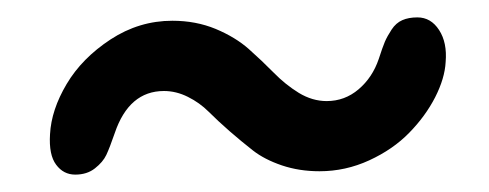

<svg xmlns="http://www.w3.org/2000/svg" viewBox="-20 -383 568 223"><path d="M170.4 -277.3Q129.9 -277.3 113.3 -228.5Q107.4 -211.4 103.5 -203.1Q99.6 -194.8 90.3 -187.5Q81.1 -180.2 67.4 -180.2Q53.7 -180.2 45.2 -191.7Q36.6 -203.1 38.1 -227.1Q39.6 -255.4 57.4 -285.4Q75.2 -315.4 108.4 -337.2Q141.6 -358.9 180.2 -358.9Q207.5 -358.9 230.5 -349.4Q253.4 -339.8 268.8 -326.2Q284.2 -312.5 297.9 -298.6Q311.5 -284.7 327.1 -275.1Q342.8 -265.6 359.4 -265.6Q380.4 -265.6 396.5 -279.3Q412.6 -293 419.9 -314.5Q424.3 -328.1 427 -334.5Q429.7 -340.8 434.8 -348.6Q439.9 -356.4 447.3 -359.6Q454.6 -362.8 464.8 -362.8Q480.5 -362.8 490 -348.1Q499.5 -333.5 497.6 -311Q496.6 -292 485.4 -270Q474.1 -248 455.3 -228.8Q436.5 -209.5 408.9 -196.8Q381.3 -184.1 351.1 -184.1Q327.6 -184.1 307.4 -190.9Q287.1 -197.8 273.7 -208.3Q260.3 -218.8 246.6 -230.7Q232.9 -242.7 222.4 -253.2Q211.9 -263.7 198.2 -270.5Q184.6 -277.3 170.4 -277.3Z"/></svg>

Font: Cooper* SemiBold
Style: Italic
Weight: 600
Italic angle: -7°
Designer: Owen Earl
Foundry: indestructible type*
Version: Version 0.001